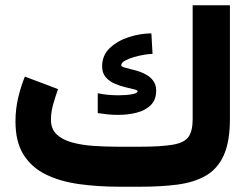

<svg xmlns="http://www.w3.org/2000/svg" viewBox="-20 -707 956 727"><path d="M432.1 -151.4H504.4Q590.8 -151.4 635 -159.2Q679.2 -167 694.3 -189.5Q709.5 -211.9 709.5 -255.4V-687H850.6V-256.8Q850.6 -170.9 827.4 -119.4Q804.2 -67.9 760 -42.2Q715.8 -16.6 653.6 -8.3Q591.3 0 512.7 0H432.1Q350.1 0 278.8 -10Q207.5 -20 153.6 -46.4Q99.6 -72.8 69.1 -121.3Q38.6 -169.9 38.6 -247.1Q38.6 -293.5 48.8 -336.9Q59.1 -380.4 74.2 -417L199.7 -369.6Q191.4 -346.2 182.1 -314.7Q172.9 -283.2 172.9 -254.4Q172.9 -219.2 194.1 -198.7Q215.3 -178.2 251.7 -168Q288.1 -157.7 334.7 -154.5Q381.3 -151.4 432.1 -151.4ZM350.1 -354Q367.2 -350.1 388.2 -348.1Q409.2 -346.2 429.2 -346.2Q458.5 -346.2 479.7 -350.1Q501 -354 501 -361.8Q501 -365.7 487.5 -368.9Q474.1 -372.1 453.9 -377Q433.6 -381.8 413.6 -390.6Q393.6 -399.4 380.1 -415Q366.7 -430.7 366.7 -455.6Q366.7 -498 396.2 -525.6Q425.8 -553.2 469 -566.9Q512.2 -580.6 553.2 -580.6L557.6 -502.9Q545.9 -502.9 526.4 -499.8Q506.8 -496.6 486.8 -490.7Q466.8 -484.9 452.9 -477.1Q439 -469.2 439 -460Q439 -454.1 456.5 -450Q474.1 -445.8 498.3 -439Q522.5 -432.1 542 -418.9Q555.2 -409.7 563.2 -396.5Q571.3 -383.3 571.3 -363.8Q571.3 -328.6 550.5 -308.6Q529.8 -288.6 497.1 -280.3Q464.4 -272 427.2 -272Q407.7 -272 387.9 -273.9Q368.2 -275.9 350.1 -278.8Z"/></svg>

Font: Vazirmatn FD Black
Style: Regular
Weight: 900
Designer: Saber Rastikerdar
Foundry: Saber Rastikerdar
Version: Version 33.003